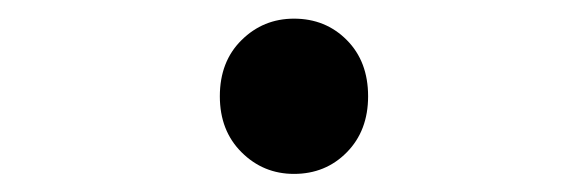

<svg xmlns="http://www.w3.org/2000/svg" viewBox="-20 -529 640 209"><path d="M300 -339.7Q266.6 -339.7 243 -363.2Q219.3 -386.7 219.3 -424.2Q219.3 -462.1 243 -485.4Q266.6 -508.7 300 -508.7Q334.4 -508.7 357.5 -485.4Q380.7 -462.1 380.7 -424.2Q380.7 -386.7 357.5 -363.2Q334.4 -339.7 300 -339.7Z"/></svg>

Font: Source Code Pro ExtraLight
Style: Regular
Weight: 200
Monospace: yes
Designer: Paul D. Hunt, Teo Tuominen
Foundry: Adobe
Version: Version 1.026;hotconv 1.1.0;makeotfexe 2.6.0